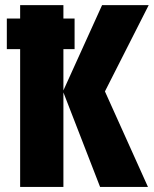

<svg xmlns="http://www.w3.org/2000/svg" viewBox="-20 -734 604 754"><path d="M6.8 -541V-661.1H59.1V-713.9H229V-661.1H272.9V-541H229V-378.9L380.9 -713.9H564L392.1 -375L561 0H373L229 -371.1V0H59.1V-541Z"/></svg>

Font: Open Sans Condensed ExtraBold
Style: Regular
Weight: 800
Width: 3
Designer: Monotype Design Team
Foundry: Monotype Imaging Inc.
Version: Version 3.000; ttfautohint (v1.8.4)